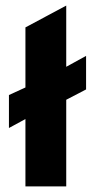

<svg xmlns="http://www.w3.org/2000/svg" viewBox="-20 -667 339 687"><path d="M288 -347 217 -310V0H71V-241L12 -209V-327L71 -354V-569L217 -647V-428L288 -467Z"/></svg>

Font: Tajawal Black
Style: Regular
Weight: 900
Designer: Boutros Fonts
Foundry: Created by Boutros International 2017
Version: Version 1.700